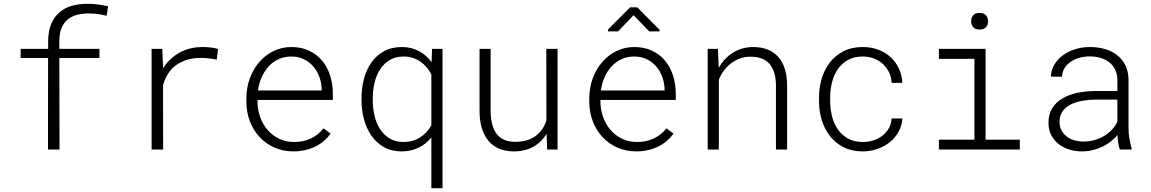

<svg xmlns="http://www.w3.org/2000/svg" viewBox="-20 -785 6041 1008"><path d="M502 -480.5H291.5L292.5 0H231.9L232.4 -480.5H88.4V-528.3H232.9V-570.3Q233.4 -624.5 249.8 -661.6Q266.1 -698.7 294.2 -721.9Q322.3 -745.1 359.6 -755.1Q397 -765.1 439.5 -765.1Q467.3 -765.1 493.7 -761.7Q520 -758.3 547.4 -752L540 -702.1Q519.5 -707.5 495.6 -710.9Q471.7 -714.4 445.3 -714.4Q413.6 -714.4 386 -707.5Q358.4 -700.7 337.4 -684.3Q316.4 -668 304.2 -640.1Q292 -612.3 291.5 -570.3V-528.3H502Z M1044.4 -538.1Q1066.4 -538.1 1088.4 -535.4Q1110.4 -532.7 1125 -527.8L1117.7 -471.7Q1097.2 -476.1 1076.7 -478.5Q1056.2 -481 1034.7 -481Q960.4 -481 908.7 -445.8Q856.9 -410.6 835.9 -337.9L836.4 0H775.9V-528.3H832L835.9 -436.5V-425.8Q868.2 -478 921.4 -508.1Q974.6 -538.1 1044.4 -538.1Z M1520.5 9.8Q1465.3 9.8 1419.9 -10.7Q1374.5 -31.2 1342 -66.4Q1309.6 -101.6 1291.7 -148.7Q1273.9 -195.8 1273.4 -249V-270Q1273.9 -326.7 1292.2 -375.5Q1310.5 -424.3 1342.3 -460.4Q1374 -496.6 1417 -517.3Q1460 -538.1 1509.3 -538.1Q1562 -538.1 1602.5 -519Q1643.1 -500 1670.7 -467Q1698.2 -434.1 1712.6 -390.1Q1727.1 -346.2 1727.5 -295.9V-260.3H1332V-249Q1332.5 -207.5 1346.2 -169.7Q1359.9 -131.8 1384.8 -103Q1409.7 -74.2 1444.8 -56.9Q1480 -39.6 1522.9 -39.6Q1571.8 -39.1 1611.3 -57.6Q1650.9 -76.2 1678.7 -111.3L1715.8 -83.5Q1701.2 -63 1681.2 -45.7Q1661.1 -28.3 1636.5 -16.1Q1611.8 -3.9 1582.5 2.9Q1553.2 9.8 1520.5 9.8ZM1509.3 -488.3Q1473.6 -488.3 1443.8 -474.9Q1414.1 -461.4 1391.6 -437.5Q1369.1 -413.6 1354.5 -381.1Q1339.8 -348.6 1334.5 -310.1H1668.9V-316.4Q1668 -349.1 1657 -380.1Q1646 -411.1 1625.7 -435.1Q1605.5 -459 1576.2 -473.6Q1546.9 -488.3 1509.3 -488.3Z M1877.9 -269Q1877.9 -321.8 1890.6 -370.4Q1903.3 -418.9 1929.4 -456.3Q1955.6 -493.7 1995.4 -515.9Q2035.2 -538.1 2089.4 -538.1Q2138.7 -538.1 2178.5 -517.3Q2218.3 -496.6 2245.6 -458.5L2248.5 -528.3H2303.2V203.1H2244.6V-63.5Q2216.3 -27.8 2176.3 -9Q2136.2 9.8 2088.4 9.8Q2034.7 9.8 1995.1 -12.9Q1955.6 -35.6 1929.7 -73Q1903.8 -110.4 1890.9 -158.9Q1877.9 -207.5 1877.9 -258.8ZM1937 -258.8Q1937 -219.2 1945.8 -179.9Q1954.6 -140.6 1973.9 -109.6Q1993.2 -78.6 2023.9 -59.1Q2054.7 -39.6 2099.1 -39.6Q2147.5 -39.6 2185.3 -63.5Q2223.1 -87.4 2244.6 -127.4V-394Q2234.4 -414.6 2219.7 -431.9Q2205.1 -449.2 2186.8 -461.7Q2168.5 -474.1 2146.5 -481.2Q2124.5 -488.3 2100.1 -488.3Q2055.2 -488.3 2024.2 -468.8Q1993.2 -449.2 1973.9 -418.2Q1954.6 -387.2 1945.8 -347.9Q1937 -308.6 1937 -269Z M2849.6 -82.5Q2823.2 -39.1 2780 -14.6Q2736.8 9.8 2677.7 9.8Q2633.8 9.8 2600.3 -4.4Q2566.9 -18.6 2544.2 -45.9Q2521.5 -73.2 2509.5 -112.8Q2497.6 -152.3 2497.6 -203.1V-528.3H2555.7V-202.1Q2556.6 -122.6 2587.9 -81.5Q2619.1 -40.5 2684.6 -40.5Q2750.5 -40.5 2791.5 -70.8Q2832.5 -101.1 2848.6 -152.8L2848.1 -528.3H2907.2V0H2852.5Z M3320.8 9.8Q3265.6 9.8 3220.2 -10.7Q3174.8 -31.2 3142.3 -66.4Q3109.9 -101.6 3092 -148.7Q3074.2 -195.8 3073.7 -249V-270Q3074.2 -326.7 3092.5 -375.5Q3110.8 -424.3 3142.6 -460.4Q3174.3 -496.6 3217.3 -517.3Q3260.3 -538.1 3309.6 -538.1Q3362.3 -538.1 3402.8 -519Q3443.4 -500 3470.9 -467Q3498.5 -434.1 3512.9 -390.1Q3527.3 -346.2 3527.8 -295.9V-260.3H3132.3V-249Q3132.8 -207.5 3146.5 -169.7Q3160.2 -131.8 3185.1 -103Q3210 -74.2 3245.1 -56.9Q3280.3 -39.6 3323.2 -39.6Q3372.1 -39.1 3411.6 -57.6Q3451.2 -76.2 3479 -111.3L3516.1 -83.5Q3501.5 -63 3481.4 -45.7Q3461.4 -28.3 3436.8 -16.1Q3412.1 -3.9 3382.8 2.9Q3353.5 9.8 3320.8 9.8ZM3309.6 -488.3Q3273.9 -488.3 3244.1 -474.9Q3214.4 -461.4 3191.9 -437.5Q3169.4 -413.6 3154.8 -381.1Q3140.1 -348.6 3134.8 -310.1H3469.2V-316.4Q3468.3 -349.1 3457.3 -380.1Q3446.3 -411.1 3426 -435.1Q3405.8 -459 3376.5 -473.6Q3347.2 -488.3 3309.6 -488.3ZM3442.9 -628.4V-620.1H3388.7L3306.2 -705.1L3224.6 -620.1H3171.9V-629.9L3288.1 -746.6H3325.2Z M3749 -528.3 3753.4 -429.2Q3781.2 -478.5 3827.6 -508.1Q3874 -537.6 3933.1 -538.1Q4020 -538.1 4065.9 -486.1Q4111.8 -434.1 4112.3 -338.4V0H4053.7V-337.4Q4053.2 -410.2 4020.5 -449Q3987.8 -487.8 3918.9 -487.3Q3890.6 -487.3 3865 -478Q3839.4 -468.8 3818.1 -452.6Q3796.9 -436.5 3780.5 -414.6Q3764.2 -392.6 3753.9 -366.7V0H3695.3V-528.3Z M4509.8 -39.6Q4539.1 -39.6 4565.7 -48.1Q4592.3 -56.6 4612.8 -72.8Q4633.3 -88.9 4646.2 -111.6Q4659.2 -134.3 4661.1 -163.1H4717.3Q4715.3 -125.5 4697.8 -93.8Q4680.2 -62 4651.9 -39.1Q4623.5 -16.1 4586.9 -3.2Q4550.3 9.8 4509.8 9.8Q4451.7 9.8 4408.7 -12.2Q4365.7 -34.2 4337.2 -70.8Q4308.6 -107.4 4294.2 -155Q4279.8 -202.6 4279.8 -253.9V-274.4Q4279.8 -325.7 4294.2 -373.3Q4308.6 -420.9 4337.2 -457.5Q4365.7 -494.1 4408.7 -516.1Q4451.7 -538.1 4509.3 -538.1Q4553.2 -538.1 4590.6 -524.2Q4627.9 -510.3 4655.5 -485.1Q4683.1 -460 4699.2 -425.5Q4715.3 -391.1 4717.3 -350.1H4661.1Q4659.7 -379.9 4647.5 -405.3Q4635.3 -430.7 4615.2 -449.2Q4595.2 -467.8 4568.1 -478Q4541 -488.3 4509.3 -488.3Q4463.4 -488.3 4430.9 -469.7Q4398.4 -451.2 4377.9 -420.9Q4357.4 -390.6 4347.9 -352.3Q4338.4 -314 4338.4 -274.4V-253.9Q4338.4 -213.9 4347.9 -175.3Q4357.4 -136.7 4377.9 -106.7Q4398.4 -76.7 4430.9 -58.1Q4463.4 -39.6 4509.8 -39.6Z M4909.2 -528.3H5154.3V-51.8H5334V0H4909.2V-51.8H5095.7V-476.1H4909.2ZM5078.6 -672.9Q5078.6 -690.9 5088.9 -704.1Q5099.1 -717.3 5123 -717.3Q5146.5 -717.3 5157 -704.1Q5167.5 -690.9 5167.5 -672.9Q5167.5 -655.8 5157 -642.8Q5146.5 -629.9 5123 -629.9Q5099.1 -629.9 5088.9 -642.8Q5078.6 -655.8 5078.6 -672.9Z M5858.9 0Q5853.5 -16.1 5850.6 -35.9Q5847.7 -55.7 5846.7 -76.2Q5831.5 -57.6 5811.5 -42Q5791.5 -26.4 5767.8 -14.9Q5744.1 -3.4 5716.8 3.2Q5689.5 9.8 5659.7 9.8Q5622.6 9.8 5590.6 -1Q5558.6 -11.7 5534.9 -31.2Q5511.2 -50.8 5497.8 -78.4Q5484.4 -106 5484.4 -140.1Q5484.4 -185.5 5504.4 -217.3Q5524.4 -249 5558.6 -268.8Q5592.8 -288.6 5637.7 -297.9Q5682.6 -307.1 5731.9 -307.1H5846.2V-367.2Q5845.7 -397 5834.5 -419.7Q5823.2 -442.4 5804 -457.8Q5784.7 -473.1 5758.1 -481Q5731.4 -488.8 5700.2 -488.8Q5671.9 -488.8 5646.2 -481.4Q5620.6 -474.1 5600.8 -460.4Q5581.1 -446.8 5568.8 -427Q5556.6 -407.2 5555.7 -382.3L5497.1 -382.8Q5498.5 -416.5 5514.9 -444.8Q5531.2 -473.1 5559.1 -493.9Q5586.9 -514.6 5623.8 -526.4Q5660.6 -538.1 5702.6 -538.1Q5744.6 -538.1 5781.5 -527.3Q5818.4 -516.6 5845.5 -495.1Q5872.6 -473.6 5888.4 -441.4Q5904.3 -409.2 5904.8 -366.2V-110.4Q5904.8 -84 5909.4 -57.1Q5914.1 -30.3 5920.9 -5.9L5921.4 0ZM5666 -42Q5696.8 -41.5 5724.9 -49.3Q5752.9 -57.1 5776.4 -71Q5799.8 -85 5817.9 -104.2Q5835.9 -123.5 5846.2 -146.5V-262.2H5739.7Q5701.2 -262.2 5665.5 -256.3Q5629.9 -250.5 5602.5 -237.1Q5575.2 -223.6 5558.8 -201.2Q5542.5 -178.7 5542.5 -145Q5542.5 -121.1 5552.2 -102.1Q5562 -83 5578.6 -69.6Q5595.2 -56.2 5617.7 -49.1Q5640.1 -42 5666 -42Z"/></svg>

Font: Roboto Mono Light
Style: Regular
Weight: 300
Designer: Google
Version: Version 2.000985; 2015; ttfautohint (v1.3)